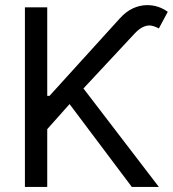

<svg xmlns="http://www.w3.org/2000/svg" viewBox="-20 -736 681 756"><path d="M78.1 -707H166V-358.4H174.8L453.1 -665Q476.1 -690.4 503.4 -703.1Q530.8 -715.8 559.6 -715.8Q604 -715.8 640.6 -689.5L605.5 -624Q583.5 -635.7 568.4 -635.7Q539.1 -635.7 508.8 -602.5L308.6 -387.7L605.5 0H499L253.9 -326.2L166 -227.5V0H78.1Z"/></svg>

Font: Pretendard GOV
Style: Regular
Weight: 400
Designer: Base glyphs from Inter by Rasmus Andersson; Hangeul glyphs from Noto Sans CJK(Source Han Sans) by Jang Soo-young and Kan
Foundry: Kil Hyung-jin
Version: Version 1.309